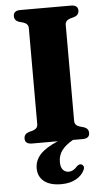

<svg xmlns="http://www.w3.org/2000/svg" viewBox="-61 -739 558 1003"><g transform="rotate(-5 218.0 -237.5)"><path d="M314.5 -98Q314.5 -75.5 340 -67L363.5 -60.5Q387 -52 387 -29Q387 0 350.5 0H299.5Q259.5 23 240.5 48.8Q221.5 74.5 221.5 109Q221.5 137 233.5 150.2Q245.5 163.5 263.5 163.5Q287.5 163.5 307.5 140Q320 127.5 331.5 131Q338.5 133 343 141Q347.5 149 340.5 162.5Q329.5 188 297.8 206.5Q266 225 219 225Q161 225 129.5 200Q98 175 98 131.5Q98 91 126.5 59.2Q155 27.5 220 0H85.5Q48.5 0 48.5 -29Q48.5 -52 72 -60.5L95.5 -67Q121 -75.5 121 -98V-602Q121 -624.5 95.5 -633L72 -639.5Q48.5 -648 48.5 -671Q48.5 -700 85.5 -700H350.5Q387 -700 387 -671Q387 -648 363.5 -639.5L340 -633Q314.5 -624.5 314.5 -602Z"/></g></svg>

Font: Fraunces 9pt
Style: Bold
Weight: 700
Version: Version 1.000;[b76b70a41]